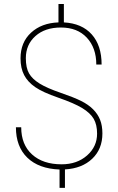

<svg xmlns="http://www.w3.org/2000/svg" viewBox="-20 -832 587 954"><path d="M462.4 -168Q462.4 -212.4 445.6 -241.5Q428.7 -270.5 388.7 -294.9Q348.6 -319.3 270.3 -346.4Q191.9 -373.5 154.8 -399.2Q117.7 -424.8 99.9 -459Q82 -493.2 82 -542Q82 -621.6 134.3 -669.7Q186.5 -717.8 270.5 -720.7V-812H297.4V-720.7Q387.2 -715.8 436 -660.9Q484.9 -606 484.9 -511.2H458.5Q458.5 -594.2 411.4 -644.8Q364.3 -695.3 282.7 -695.3Q203.6 -695.3 156 -652.8Q108.4 -610.4 108.4 -543Q108.4 -495.1 124.3 -467.3Q140.1 -439.5 177 -416.7Q213.9 -394 280.8 -371.1Q347.7 -348.1 383.3 -330.3Q418.9 -312.5 442.4 -289.1Q465.8 -265.6 477.3 -236.8Q488.8 -208 488.8 -168.9Q488.8 -91.3 438.2 -43.2Q387.7 4.9 302.7 9.8V101.6H275.9V10.3Q172.4 6.3 115.7 -48.6Q59.1 -103.5 59.1 -199.7H85.4Q85.4 -113.3 139.4 -64.5Q193.4 -15.6 286.1 -15.6Q362.8 -15.6 412.6 -59.6Q462.4 -103.5 462.4 -168Z"/></svg>

Font: TypoPRO Roboto
Style: Regular
Weight: 250
Designer: Google
Version: Version 2.136; 2016